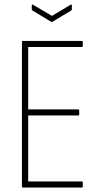

<svg xmlns="http://www.w3.org/2000/svg" viewBox="-20 -838 452 858"><path d="M82 0Q78 0 78 -4V-651Q78 -655 82 -655H346Q350 -655 350 -651V-632Q350 -628 346 -628H106V-349H329Q334 -349 334 -344V-327Q334 -322 329 -322H106V-27H346Q350 -27 350 -23V-4Q350 0 346 0ZM208 -741 125 -791Q122 -792 122 -797V-815Q122 -819 127 -817L212 -767L296 -817Q301 -819 301 -815V-797Q301 -792 298 -791L215 -741Q212 -739 208 -741Z"/></svg>

Font: Sofia Sans Cond ExtraLight
Style: Regular
Weight: 200
Width: 3
Designer: Botio Nikoltchev, Ani Petrova
Foundry: lettersoup
Version: Version 4.100; ttfautohint (v1.8.3)